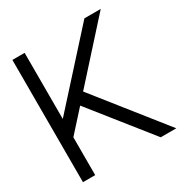

<svg xmlns="http://www.w3.org/2000/svg" viewBox="-150 -737 807 850"><g transform="rotate(-30 254.0 -312.5)"><path d="M93.8 -193.4V0H31.2V-625H93.8V-287.1L399.4 -625H482.9L232.4 -347.2L508.3 0H428.7L189.9 -299.8Z"/></g></svg>

Font: Juliett
Style: Regular
Weight: 400
Designer: GGBotNet
Foundry: GGBotNet
Version: 0.60